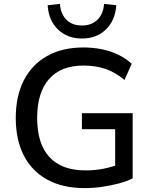

<svg xmlns="http://www.w3.org/2000/svg" viewBox="-20 -958 782 987"><path d="M416 9Q302 9 223 -34.5Q144 -78 102.5 -158.5Q61 -239 61 -352Q61 -464 102.5 -545Q144 -626 222 -670Q300 -714 409 -714Q459 -714 505 -704.5Q551 -695 589.5 -676Q628 -657 657 -630L620 -547Q572 -587 521.5 -604Q471 -621 409 -621Q293 -621 232 -551.5Q171 -482 171 -352Q171 -219 234 -150.5Q297 -82 420 -82Q467 -82 511 -90.5Q555 -99 595 -115L572 -62V-294H401V-376H662V-41Q632 -26 591 -15Q550 -4 504.5 2.5Q459 9 416 9ZM401 -760Q327 -760 278.5 -806Q230 -852 225 -931L288 -938Q292 -886 321.5 -856.5Q351 -827 401 -827Q451 -827 481 -856.5Q511 -886 515 -938L578 -931Q572 -852 524 -806Q476 -760 401 -760Z"/></svg>

Font: Nunito Sans 11pt SemiBold
Style: Regular
Weight: 600
Version: Version 3.101;gftools[0.9.27]